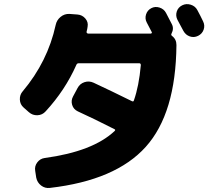

<svg xmlns="http://www.w3.org/2000/svg" viewBox="-20 -852 1040 938"><path d="M198 -80Q434 -112 540 -212Q546 -218 539 -221Q439 -272 360 -308Q339 -318 332.5 -339.5Q326 -361 337 -381L359 -422Q370 -443 392.5 -450.5Q415 -458 437 -448Q525 -407 624 -358Q632 -354 634 -361Q659 -432 668 -534Q668 -543 660 -543H365Q356 -543 353 -535Q298 -411 203 -308Q187 -290 163 -289Q139 -288 121 -304L95 -327Q78 -342 77 -365.5Q76 -389 91 -406Q213 -551 252 -730Q257 -754 276 -769.5Q295 -785 319 -784L359 -781Q382 -779 397 -761.5Q412 -744 408 -722Q407 -712 403 -697Q402 -694 404.5 -691Q407 -688 410 -688H717Q720 -688 721.5 -691Q723 -694 721 -696Q717 -704 709 -719Q701 -734 697 -742Q687 -761 693.5 -781.5Q700 -802 719 -812Q738 -822 759.5 -815Q781 -808 791 -789Q795 -780 805 -762Q815 -744 819 -735Q831 -713 818 -688Q814 -681 821 -676Q842 -660 842 -632Q839 -298 692 -134.5Q545 29 224 66Q200 69 181 54.5Q162 40 157 16L152 -17Q148 -40 162 -58.5Q176 -77 198 -80ZM944 -803Q950 -793 959 -774.5Q968 -756 972 -748Q982 -728 975 -707.5Q968 -687 948 -677Q928 -667 907.5 -674Q887 -681 876 -701Q867 -719 847 -755Q837 -775 843.5 -795.5Q850 -816 870 -826Q890 -836 912 -829Q934 -822 944 -803Z"/></svg>

Font: Rounded Mplus 1c ExtraBold
Style: Regular
Weight: 800
Version: Version 1.059.20150529